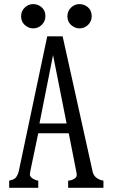

<svg xmlns="http://www.w3.org/2000/svg" viewBox="-20 -899 540 919"><path d="M139.6 -879.4Q152.3 -879.4 164.1 -874Q197.3 -857.9 197.3 -821.3Q197.3 -797.4 180.2 -780.3Q163.1 -763.2 138.7 -763.2Q124 -763.2 111.3 -770.5Q81.1 -787.1 81.1 -821.8Q81.1 -847.2 100.1 -864.3Q116.2 -879.4 139.6 -879.4ZM361.3 -879.4Q373.5 -879.4 385.7 -874Q418.9 -857.9 418.9 -821.3Q418.9 -797.4 401.9 -780.3Q384.8 -763.2 360.4 -763.2Q345.7 -763.2 333 -770.5Q302.7 -787.1 302.7 -821.8Q302.7 -847.2 321.8 -864.3Q337.9 -879.4 361.3 -879.4ZM206.1 -725.1H279.8L421.9 -84Q421.9 -84 422.4 -81.1Q429.7 -42.5 475.1 -34.2V0H306.2V-34.2Q320.8 -35.2 334 -42.5Q347.2 -49.8 347.2 -60.5Q347.2 -68.8 344.7 -80.1L309.1 -261.2H163.1L127.9 -93.3Q123 -69.8 123 -64Q123 -51.8 139.6 -42.5Q152.8 -35.2 163.1 -34.2V0H23.9V-34.2Q45.9 -39.6 52.7 -45.9Q65.4 -58.1 70.8 -84ZM233.9 -635.3 168.9 -308.1H298.8Z"/></svg>

Font: BIZ UDMincho
Style: Regular
Weight: 400
Monospace: yes
Designer: TypeBank Co., Ltd.
Foundry: Morisawa Inc.
Version: Version 1.06